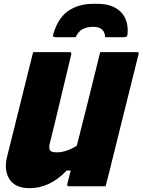

<svg xmlns="http://www.w3.org/2000/svg" viewBox="-20 -972 744 1002"><path d="M134 10Q58 10 28.5 -38.5Q-1 -87 18 -158Q46 -268 73 -379Q100 -490 128 -600Q134 -625 140.5 -650Q147 -675 153 -700H344Q354 -700 352 -689Q324 -574 296.5 -457Q269 -340 240 -224Q234 -200 240.5 -188.5Q247 -177 275 -177Q328 -177 381 -212Q412 -334 442.5 -456Q473 -578 503 -700H695Q707 -700 703 -689L559 -110Q552 -80 544.5 -52Q537 -24 531 0H339Q334 0 332 -3.5Q330 -7 331 -11Q339 -45 349 -82H328Q241 10 134 10ZM375 -778H272Q261 -778 258 -781.5Q255 -785 259 -797Q284 -880 337.5 -916Q391 -952 465 -952H489Q567 -952 609 -911Q651 -870 646 -797Q645 -785 641 -781.5Q637 -778 627 -778H529Q526 -832 466 -832Q435 -832 411.5 -820Q388 -808 375 -778Z"/></svg>

Font: Recursive Sn Lnr St Blk
Style: Italic
Weight: 900
Italic angle: -15°
Version: Version 1.079;hotconv 1.0.112;makeotfexe 2.5.65598; ttfautoh